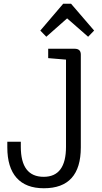

<svg xmlns="http://www.w3.org/2000/svg" viewBox="-20 -990 546 1024"><path d="M214 14Q118 14 68.5 -41.5Q19 -97 19 -204V-234H91V-207Q91 -47 213 -47Q332 -47 332 -207V-672L237 -680V-730H378Q411 -730 411 -699V-204Q411 14 214 14ZM227 -794 195 -827 317 -970H359L482 -827L450 -794L338 -892Z"/></svg>

Font: Fauna One
Style: Regular
Weight: 400
Designer: Eduardo Rodriguez Tunni
Foundry: Eduardo Rodriguez Tunni
Version: Version 2.001; ttfautohint (v1.8.4.7-5d5b);gftools[0.9.23]